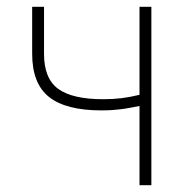

<svg xmlns="http://www.w3.org/2000/svg" viewBox="-20 -547 572 567"><path d="M110 -527V-388Q110 -315 152 -284.5Q194 -254 285 -254Q314 -254 338.5 -257Q363 -260 392 -267V-527H427V0H392V-234Q376 -231 363 -228.5Q350 -226 337.5 -224.5Q325 -223 311.5 -222Q298 -221 279 -221Q175 -221 125 -260.5Q75 -300 75 -388V-527Z"/></svg>

Font: Kinto Sans Thin
Style: Regular
Weight: 100
Designer: Authors: Ryoko NISHIZUKA  (kana & ideographs); Paul D. Hunt (Latin, Greek & Cyrillic); Wenlong ZHANG  (bopomofo); Sandol
Foundry: Adobe Systems Incorporated, ookami Inc.
Version: Version 0.001